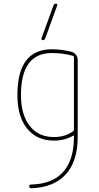

<svg xmlns="http://www.w3.org/2000/svg" viewBox="-20 -800 540 1051"><path d="M213.9 -580.1Q210 -580.1 208 -583Q206.1 -585.9 207 -589.8L272.5 -769.5Q275.4 -779.3 286.1 -780.3Q290 -780.3 292 -777.3Q293.9 -774.4 293 -769.5L227.5 -589.8Q224.6 -580.1 213.9 -580.1ZM264.6 -509.8Q94.7 -509.8 94.7 -280.3Q94.7 -171.9 142.6 -110.8Q190.4 -49.8 275.4 -49.8Q336.9 -49.8 380.9 -82Q384.8 -85 384.8 -89.8V-488.3Q384.8 -492.2 379.9 -494.1Q325.2 -509.8 264.6 -509.8ZM275.4 -30.3Q181.6 -30.3 128.4 -96.2Q75.2 -162.1 75.2 -280.3Q75.2 -530.3 264.6 -530.3Q316.4 -530.3 371.1 -516.6Q385.7 -512.7 395.5 -500.5Q405.3 -488.3 405.3 -471.7V-49.8Q405.3 84 339.4 155.3Q273.4 226.6 150.4 230.5Q140.6 230.5 140.1 220.2Q139.6 210 149.4 210Q265.6 208 325.2 141.6Q384.8 75.2 384.8 -49.8V-55.7Q384.8 -59.6 380.9 -57.6Q335 -30.3 275.4 -30.3Z"/></svg>

Font: Rounded Mgen+ 1mn thin
Style: Regular
Weight: 100
Designer: [Source Han Sans]
Ryoko NISHIZUKA  (kana & ideographs); Paul D. Hunt (Latin, Greek & Cyrillic); Wenlong ZHANG  (bopomofo
Version: Version 1.059.20150602